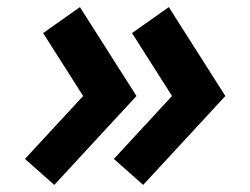

<svg xmlns="http://www.w3.org/2000/svg" viewBox="-20 -548 704 540"><path d="M204.8 -528 101.3 -455 213.8 -278 50.2 -101 132.7 -28 363.8 -278ZM300.2 -101 382.7 -28 613.8 -278 454.8 -528 351.3 -455 463.8 -278Z"/></svg>

Font: Hussar Paneuropjskich
Style: UpCsObl
Weight: 400
Designer: Mew Too, Robert Jablonski
Foundry: Cannot Into Space Fonts
Version: Version 1